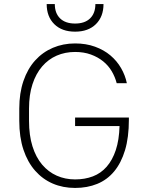

<svg xmlns="http://www.w3.org/2000/svg" viewBox="-20 -920 730 946"><path d="M350 6Q290 6 240 -15.5Q190 -37 153 -79Q116 -121 95.5 -182.5Q75 -244 75 -325V-385Q75 -461 95.5 -521Q116 -581 153 -622Q190 -663 240.5 -684.5Q291 -706 350 -706Q404 -706 448 -690Q492 -674 524 -647Q556 -620 576.5 -584.5Q597 -549 605 -510H555Q547 -541 530.5 -569Q514 -597 488 -618Q462 -639 427.5 -651.5Q393 -664 350 -664Q301 -664 259.5 -646Q218 -628 187.5 -592.5Q157 -557 140 -505Q123 -453 123 -385V-325Q123 -253 140 -199Q157 -145 187.5 -109Q218 -73 259.5 -54.5Q301 -36 350 -36Q398 -36 437.5 -51Q477 -66 505.5 -98.5Q534 -131 550.5 -180.5Q567 -230 569 -299H350V-341H615V-330Q615 -243 596 -180Q577 -117 542.5 -75.5Q508 -34 459 -14Q410 6 350 6ZM350 -764Q285 -764 247.5 -801Q210 -838 210 -900H250Q250 -855 276 -829.5Q302 -804 350 -804Q398 -804 424 -829.5Q450 -855 450 -900H490Q490 -838 452.5 -801Q415 -764 350 -764Z"/></svg>

Font: PT Root UI Light
Style: Regular
Weight: 300
Designer: Vitaly Kuzmin
Foundry: ParaType Ltd.
Version: Version 2.000G